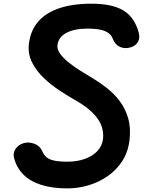

<svg xmlns="http://www.w3.org/2000/svg" viewBox="-20 -1034 804 1064"><path d="M354.5 10Q268 10 206.8 -10Q145.5 -30 108.8 -67.5Q72 -105 58 -157.5Q50.5 -186 66.2 -208.8Q82 -231.5 107.5 -239.5Q135.5 -249.5 168.8 -238Q202 -226.5 216.5 -191Q224 -175 237.5 -163Q251 -151 278.2 -144.5Q305.5 -138 353.5 -138Q408 -138 451.2 -153.8Q494.5 -169.5 520.8 -198.2Q547 -227 551 -265.5Q557 -329.5 517 -382Q477 -434.5 395 -480Q357.5 -501.5 311.5 -531.5Q265.5 -561.5 224.2 -600.2Q183 -639 158.5 -686.5Q134 -734 140 -789.5Q148 -862 189.5 -911.8Q231 -961.5 305.8 -987.5Q380.5 -1013.5 487 -1013.5Q602 -1013.5 663.8 -976Q725.5 -938.5 748.5 -854.5Q756.5 -826 745.8 -804.2Q735 -782.5 707 -772.5Q673 -761.5 645 -774Q617 -786.5 604.5 -820.5Q595 -847 563 -861.2Q531 -875.5 464 -875.5Q393.5 -875.5 349 -852.5Q304.5 -829.5 298.5 -785.5Q295.5 -761.5 312.2 -737.5Q329 -713.5 358.2 -689.8Q387.5 -666 423.5 -643.2Q459.5 -620.5 495 -599.5Q534.5 -576 573.5 -545.2Q612.5 -514.5 643.2 -474Q674 -433.5 689.8 -380.8Q705.5 -328 698 -260Q690.5 -192.5 657.8 -141.8Q625 -91 575.8 -57.2Q526.5 -23.5 469 -6.8Q411.5 10 354.5 10Z"/></svg>

Font: Edu NSW ACT Hand
Style: Regular
Weight: 400
Designer: Tina and Corey Anderson, Eben Sorkin, Mirko Velimirovic
Foundry: Sorkin Type Co.
Version: Version 2.000